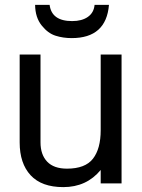

<svg xmlns="http://www.w3.org/2000/svg" viewBox="-20 -747 577 782"><path d="M123 -727.1H182.1Q190.4 -661.1 273.9 -661.1Q313.5 -661.1 337.9 -678.2Q362.3 -695.3 365.2 -727.1H423.8Q412.6 -591.8 272 -591.8Q236.8 -591.8 206.1 -601.6Q175.3 -611.3 149.9 -643.1Q123.5 -675.8 123 -727.1ZM475.1 -524.9V0H390.1V-54.7Q332.5 15.1 237.8 15.1Q149.4 15.1 104.7 -33.2Q60.1 -81.5 60.1 -167V-524.9H145V-167Q145 -117.2 172.1 -88.6Q199.2 -60.1 252.9 -60.1Q327.1 -60.1 358.6 -100.6Q390.1 -141.1 390.1 -216.8V-524.9Z"/></svg>

Font: Miedinger*
Style: Book
Weight: 400
Version: Version 001.000